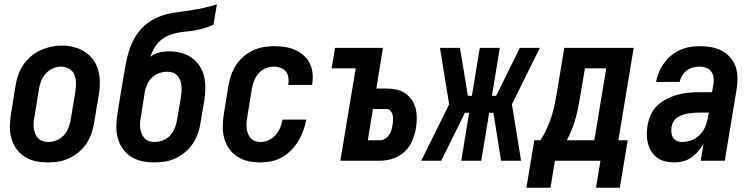

<svg xmlns="http://www.w3.org/2000/svg" viewBox="-20 -755 3540 902"><path d="M205 8Q175 8 147 2Q119 -4 95.5 -19Q72 -34 56 -57Q40 -80 33 -107Q26 -134 26.5 -163.5Q27 -193 32 -222L53 -352Q57 -378 65.5 -402.5Q74 -427 89 -449.5Q104 -472 125 -490Q146 -508 170.5 -519Q195 -530 220 -535.5Q245 -541 271 -541Q301 -541 328.5 -533.5Q356 -526 379.5 -511Q403 -496 419 -473Q435 -450 442 -423Q449 -396 449 -366.5Q449 -337 444 -308L422 -178Q418 -152 409.5 -127.5Q401 -103 386 -80.5Q371 -58 350 -40.5Q329 -23 305 -11.5Q281 0 255.5 4Q230 8 205 8ZM207 -88Q227 -88 246.5 -96Q266 -104 280 -119.5Q294 -135 301.5 -154.5Q309 -174 312 -193L334 -323Q337 -344 337 -365Q337 -386 329.5 -404Q322 -422 304.5 -432Q287 -442 266 -442Q247 -442 228 -433.5Q209 -425 195 -409.5Q181 -394 173.5 -375Q166 -356 163 -337L142 -207Q139 -193 138 -179Q137 -165 139 -152Q141 -139 145.5 -127Q150 -115 159 -105.5Q168 -96 180.5 -92Q193 -88 207 -88Z M705 8Q675 8 647 2Q619 -4 595.5 -19Q572 -34 556 -57Q540 -80 533 -107Q526 -134 526.5 -163.5Q527 -193 532 -222L549 -328Q550 -334 551 -340Q552 -346 553 -352L556 -368Q557 -374 558 -380Q559 -386 560 -392Q565 -422 570.5 -452.5Q576 -483 585 -512.5Q594 -542 609 -570.5Q624 -599 646.5 -622.5Q669 -646 697.5 -662Q726 -678 756.5 -686.5Q787 -695 817.5 -698.5Q848 -702 878.5 -707Q909 -712 939.5 -718.5Q970 -725 999 -735L983 -639Q963 -630 942 -623.5Q921 -617 899.5 -613Q878 -609 856.5 -607Q835 -605 813.5 -601Q792 -597 771 -588Q750 -579 733 -564Q716 -549 704.5 -529Q693 -509 686 -488Q705 -503 728 -508.5Q751 -514 773 -514Q801 -514 829 -507Q857 -500 879 -485Q901 -470 916.5 -447Q932 -424 938.5 -397.5Q945 -371 944.5 -341.5Q944 -312 940 -284L922 -178Q918 -152 909.5 -127.5Q901 -103 886 -80.5Q871 -58 850 -40.5Q829 -23 805 -11.5Q781 0 755.5 4Q730 8 705 8ZM707 -88Q727 -88 746.5 -96Q766 -104 780 -119.5Q794 -135 801.5 -154.5Q809 -174 812 -193L830 -299Q832 -313 833 -326.5Q834 -340 832.5 -353.5Q831 -367 826 -379Q821 -391 812.5 -400.5Q804 -410 791.5 -414Q779 -418 765 -418Q746 -418 727 -411Q708 -404 693.5 -390Q679 -376 671 -357.5Q663 -339 660 -321L642 -207Q639 -193 638 -179Q637 -165 639 -152Q641 -139 645.5 -127Q650 -115 659 -105.5Q668 -96 680.5 -92Q693 -88 707 -88Z M1204 8Q1174 8 1146 2Q1118 -4 1095 -19Q1072 -34 1056 -57Q1040 -80 1033 -107Q1026 -134 1026.5 -163.5Q1027 -193 1032 -222L1053 -352Q1057 -377 1065.5 -401.5Q1074 -426 1088.5 -448.5Q1103 -471 1123 -488.5Q1143 -506 1167 -517.5Q1191 -529 1216 -533.5Q1241 -538 1266 -538Q1292 -538 1317 -534.5Q1342 -531 1364 -521.5Q1386 -512 1404.5 -496.5Q1423 -481 1434 -460Q1445 -439 1448 -414Q1451 -389 1447 -363Q1447 -361 1446.5 -359.5Q1446 -358 1446 -356H1334Q1334 -357 1334.5 -357.5Q1335 -358 1335 -359Q1337 -375 1334.5 -391.5Q1332 -408 1322.5 -419.5Q1313 -431 1298 -436.5Q1283 -442 1266 -442Q1247 -442 1227.5 -434Q1208 -426 1194.5 -410Q1181 -394 1173.5 -375Q1166 -356 1163 -337L1142 -207Q1139 -193 1138 -179.5Q1137 -166 1138.5 -153Q1140 -140 1144.5 -128Q1149 -116 1157.5 -106.5Q1166 -97 1178 -92.5Q1190 -88 1204 -88Q1223 -88 1242 -96.5Q1261 -105 1274.5 -120.5Q1288 -136 1296 -154.5Q1304 -173 1307 -193H1419Q1414 -167 1405 -142Q1396 -117 1382 -93.5Q1368 -70 1348.5 -50Q1329 -30 1305.5 -16.5Q1282 -3 1255.5 2.5Q1229 8 1204 8Z M1579 0 1651 -434H1538L1554 -530H1779L1748 -339H1795Q1818 -339 1841 -334.5Q1864 -330 1882.5 -317.5Q1901 -305 1914 -286.5Q1927 -268 1932.5 -246Q1938 -224 1938 -200Q1938 -176 1934 -153Q1929 -123 1916.5 -93.5Q1904 -64 1880.5 -42Q1857 -20 1826.5 -10Q1796 0 1766 0ZM1708 -96H1766Q1778 -96 1789 -103Q1800 -110 1807.5 -120.5Q1815 -131 1818.5 -143Q1822 -155 1824 -167Q1826 -179 1826.5 -191.5Q1827 -204 1824.5 -215Q1822 -226 1814.5 -234.5Q1807 -243 1795 -243H1732Z M1959 0 2090 -265 2047 -530H2141L2178 -305H2197L2234 -530H2328L2291 -305H2311L2422 -530H2516L2385 -265L2428 0H2334L2298 -225H2278L2241 0H2147L2184 -225H2164L2053 0Z M2453 127 2490 -96H2519Q2536 -123 2549.5 -152.5Q2563 -182 2572 -211Q2581 -240 2587 -270.5Q2593 -301 2598 -331L2631 -530H2957L2885 -96H2929L2892 127H2780L2801 0H2587L2566 127ZM2643 -96H2772L2828 -434H2728L2708 -316Q2703 -288 2698 -259.5Q2693 -231 2685.5 -204Q2678 -177 2667.5 -149.5Q2657 -122 2643 -96Z M3150 8Q3128 8 3107 3.5Q3086 -1 3069.5 -12.5Q3053 -24 3041.5 -41.5Q3030 -59 3024.5 -79Q3019 -99 3018.5 -121Q3018 -143 3022 -164Q3026 -190 3037 -215Q3048 -240 3068 -259Q3088 -278 3112.5 -290.5Q3137 -303 3163 -310Q3189 -317 3214.5 -319.5Q3240 -322 3266 -322H3325L3331 -355Q3334 -371 3332.5 -387.5Q3331 -404 3322.5 -417Q3314 -430 3298.5 -436Q3283 -442 3267 -442Q3251 -442 3235.5 -438Q3220 -434 3206.5 -424Q3193 -414 3184.5 -399.5Q3176 -385 3173 -370H3062Q3066 -393 3075.5 -415.5Q3085 -438 3099.5 -458Q3114 -478 3133 -494Q3152 -510 3174.5 -520Q3197 -530 3220.5 -534Q3244 -538 3267 -538Q3294 -538 3320.5 -533.5Q3347 -529 3369.5 -517.5Q3392 -506 3409 -487Q3426 -468 3435 -444Q3444 -420 3444.5 -393Q3445 -366 3441 -339L3385 0H3272L3285 -80Q3275 -61 3260.5 -44.5Q3246 -28 3228.5 -15.5Q3211 -3 3190.5 2.5Q3170 8 3150 8ZM3184 -88Q3206 -88 3228 -96Q3250 -104 3267 -121Q3284 -138 3293 -159.5Q3302 -181 3306 -203L3310 -226H3266Q3253 -226 3240 -225Q3227 -224 3214 -222Q3201 -220 3188 -215.5Q3175 -211 3163.5 -204Q3152 -197 3144.5 -185Q3137 -173 3135 -160Q3133 -147 3134 -133.5Q3135 -120 3141 -109.5Q3147 -99 3158.5 -93.5Q3170 -88 3184 -88Z"/></svg>

Font: Iosevka Curly Oblique
Style: Bold
Weight: 700
Italic angle: -9°
Monospace: yes
Designer: Belleve Invis
Foundry: Belleve Invis
Version: Version 11.1.0; ttfautohint (v1.8.3)